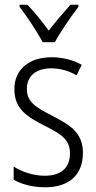

<svg xmlns="http://www.w3.org/2000/svg" viewBox="-20 -785 408 815"><path d="M161 -606H213C237 -651 281 -714 313 -756V-765H279C245 -727 218 -695 187 -655C159 -693 125 -736 96 -765H63V-756C93 -717 137 -652 161 -606ZM332 -136C332 -223 276 -255 201 -294C129 -331 94 -353 94 -408C94 -463 134 -495 198 -495C236 -495 276 -483 305 -465L327 -510C291 -530 247 -542 199 -542C100 -542 41 -487 41 -407C41 -322 95 -289 172 -250C242 -215 277 -191 277 -134C277 -75 242 -39 170 -39C121 -39 72 -56 38 -78V-22C68 -5 114 10 171 10C275 10 332 -44 332 -136Z"/></svg>

Font: Noto Sans Arabic UI Cn Lt
Style: Regular
Weight: 300
Width: 3
Designer: Monotype Design Team, Nadine Chahine and Nizar Qandah
Foundry: Monotype Imaging Inc.
Version: Version 2.010